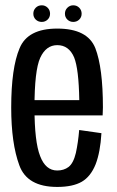

<svg xmlns="http://www.w3.org/2000/svg" viewBox="-20 -712 447 735"><path d="M199 3.6V-59.3Q154.5 -59.3 133.6 -114.6Q112 -169.2 112 -300.1Q112 -442.5 134 -490.9Q156.3 -539.2 199.2 -539.2Q243.7 -539.2 263.8 -492.2Q281.6 -447.9 283.5 -328.6H102.4V-270.2H372.9Q374 -285.2 374 -300.7Q374 -452.5 344.9 -527.8Q314.9 -602.6 199.2 -602.6Q85.7 -602.6 54.9 -527.1Q22.9 -451.5 22.9 -300.5Q22.9 -163.2 54 -79.2Q83.9 3.6 199 3.6ZM199 -59.3V3.6Q258.5 3.6 293.1 -16.3Q327.3 -36.3 346.1 -83.2Q364.1 -129.9 368.3 -202.2L283.1 -214.3Q279.1 -166.1 270.4 -126.4Q261 -87.1 242.4 -72.8Q224.5 -59.3 199 -59.3ZM140 -628.1Q153.1 -628.1 162.4 -637.1Q171.6 -646.1 171.6 -659.6Q171.6 -673.1 162.4 -682.4Q153.1 -691.7 140 -691.7Q126.1 -691.7 116.8 -682.4Q107.6 -673.1 107.6 -659.6Q107.6 -646.1 116.8 -637.1Q126.1 -628.1 140 -628.1ZM260.4 -628.1Q274.1 -628.1 283.3 -637.1Q292.5 -646.1 292.5 -659.6Q292.5 -673.1 283.3 -682.4Q274.1 -691.7 260.4 -691.7Q247.4 -691.7 238 -682.4Q228.6 -673.1 228.6 -659.6Q228.6 -646.1 237.9 -637.1Q247.2 -628.1 260.4 -628.1Z"/></svg>

Font: Anybody Thin Condensed
Style: Regular
Weight: 100
Width: 3
Version: Version 1.113;gftools[0.9.25]